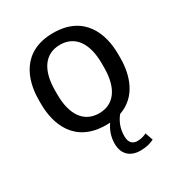

<svg xmlns="http://www.w3.org/2000/svg" viewBox="-172 -632 895 960"><g transform="rotate(-30 275.0 -152.0)"><path d="M275 -52.5C187.5 -52.5 140 -121.7 140 -238.3V-261.7C140 -378.3 187.5 -447.5 275 -447.5C362.5 -447.5 410 -378.3 410 -261.7V-238.3C410 -121.7 362.5 -52.5 275 -52.5ZM45.8 -238.3C45.8 -123.3 94.2 15.8 275 15.8C283.3 15.8 290.8 15.8 298.3 15C279.2 42.5 265 76.7 265 118.3C265 174.2 297.5 212.5 360.8 212.5C392.5 212.5 418.3 205.8 440 195L424.2 150C415.8 155 395 163.3 371.7 163.3C346.7 163.3 325.8 150 325.8 110C325.8 62.5 342.5 28.3 363.3 2.5C472.5 -35 504.2 -145 504.2 -238.3V-261.7C504.2 -376.7 455.8 -515.8 275 -515.8C94.2 -515.8 45.8 -376.7 45.8 -261.7Z"/></g></svg>

Font: Boon Medium
Style: Regular
Weight: 500
Designer: Sungsit Sawaiwan
Foundry: FontUni
Version: Version 2.0